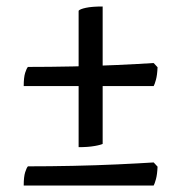

<svg xmlns="http://www.w3.org/2000/svg" viewBox="-20 -510 556 591"><path d="M222 -57V-477Q226 -482 244.5 -486Q263 -490 296 -490V-67Q290 -64 270.5 -60.5Q251 -57 222 -57ZM53 -245Q53 -272 57.5 -286Q62 -300 66 -304Q133 -304 204.5 -305.5Q276 -307 341 -310Q406 -313 453 -316L465 -303Q464 -279 460 -264.5Q456 -250 453 -245ZM53 61Q53 34 57.5 20Q62 6 66 2Q133 2 204.5 0.5Q276 -1 341 -4Q406 -7 453 -10L465 3Q464 27 460 41.5Q456 56 453 61Z"/></svg>

Font: Texturina Medium 12pt SemiBold
Style: Regular
Weight: 600
Version: Version 1.002